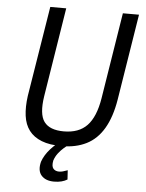

<svg xmlns="http://www.w3.org/2000/svg" viewBox="-60 -753 756 996"><g transform="rotate(5 318.5 -254.5)"><path d="M283 9Q220 9 178 -7.5Q136 -24 112.5 -55Q89 -86 83 -131.5Q77 -177 85 -235L161 -705H244L170 -242Q155 -147 184 -107.5Q213 -68 287 -68Q365 -68 408 -113Q451 -158 467 -255L539 -705H623L551 -256Q536 -165 501 -105.5Q466 -46 411 -18.5Q356 9 283 9ZM259 196Q215 196 193 171Q171 146 183 99Q195 64 224.5 31Q254 -2 298 -29L319 0Q309 6 294 19Q279 32 266 49Q253 66 246 87Q240 117 250.5 129.5Q261 142 281 142Q290 142 301 139Q312 136 325 131L328 179Q315 187 298 191.5Q281 196 259 196Z"/></g></svg>

Font: Nunito Sans 7pt Condensed
Style: Italic
Weight: 400
Width: 3
Italic angle: -9°
Designer: Vernon Adams
Foundry: Vernon Adams
Version: Version 3.101;gftools[0.9.27]